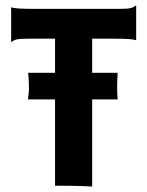

<svg xmlns="http://www.w3.org/2000/svg" viewBox="-20 -682 541 705"><path d="M182.1 0H197.8C266.1 0 308.1 2 318.4 2.9V-316.9H412.1C410.6 -334 410.2 -337.4 410.2 -357.9C410.2 -376 410.6 -398.4 412.1 -414.6H318.4V-540H391.6C450.2 -540 466.8 -538.1 478.5 -534.7L480 -536.1V-661.1L478.5 -661.6C466.8 -652.3 458.5 -649.4 415.5 -649.4H109.4C50.8 -649.4 34.2 -651.4 22.5 -654.8L21 -653.3V-528.3L22.5 -527.8C34.2 -537.1 42.5 -540 85.4 -540H182.1V-414.6H83.5C85 -402.3 86.4 -372.6 86.4 -354C86.4 -343.3 85 -336.9 82.5 -316.9H182.1Z"/></svg>

Font: HammersmithOne
Style: Regular
Weight: 400
Designer: Nicole Fally
Foundry: Nicole Fally
Version: Version 1.003